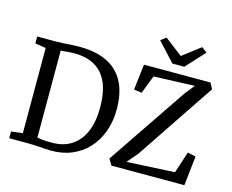

<svg xmlns="http://www.w3.org/2000/svg" viewBox="-128 -1158 1634 1352"><g transform="rotate(15 689.0 -482.0)"><path d="M339 8Q320.5 7.5 300.2 6.2Q280 5 259 3.5Q238 2 217.5 1Q197 0 177 0H39.5V-49.5L123 -59V-680.5L44.5 -692.5V-743H176Q207 -743 235.8 -745Q264.5 -747 293.2 -748.8Q322 -750.5 352.5 -750.5Q448.5 -750.5 517.8 -725.5Q587 -700.5 631.5 -654Q676 -607.5 697.2 -542Q718.5 -476.5 718.5 -395Q718.5 -304 691.2 -229.2Q664 -154.5 613.8 -100.8Q563.5 -47 493.8 -18.5Q424 10 339 8ZM349 -48Q423 -49 480 -85.5Q537 -122 569.5 -194.5Q602 -267 602 -375Q602 -453 585.5 -513Q569 -573 535 -613.8Q501 -654.5 449.2 -675.5Q397.5 -696.5 327.5 -696.5Q307 -696.5 289 -695Q271 -693.5 256.2 -692Q241.5 -690.5 230 -690V-56Q250 -52 269.8 -50Q289.5 -48 309 -47.8Q328.5 -47.5 349 -48ZM785 0 758 -44.5 1148.5 -621.5 1206.5 -694.5 908.5 -683.5 857.5 -551 800 -558.5 822 -746H1307L1330 -702.5L945 -128.5L880 -53L1229 -71L1281 -228L1340 -215L1316.5 0ZM1013 -805.5 887.5 -942 926.5 -971.5 1056.5 -872 1186 -971.5 1225.5 -942 1100 -805.5Z"/></g></svg>

Font: Merriweather Light 18pt
Style: Regular
Weight: 400
Version: Version 2.100